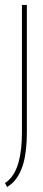

<svg xmlns="http://www.w3.org/2000/svg" viewBox="-46 -550 173 779"><path d="M63 -14Q63 64 48.5 114Q34 164 5 192Q2 195 -2 198Q-6 201 -9.5 203.5Q-13 206 -17 209L-26 192Q-21 190 -17.5 187Q-14 184 -10 180Q16 156 29.5 107.5Q43 59 43 -14V-530H63Z"/></svg>

Font: Georama ExtraCondensed Thin
Style: Regular
Weight: 100
Width: 2
Designer: Jean-Baptiste Levee
Foundry: Production Type
Version: Version 1.001